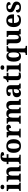

<svg xmlns="http://www.w3.org/2000/svg" viewBox="3114 -3924 1050 7318"><g transform="rotate(-90 3639.0 -265.0)"><path d="M17 0V-53H29Q44 -53 60.5 -57.5Q77 -62 88.5 -75.9Q100 -89.8 100 -117.7V-422Q100 -448.9 88 -462Q76 -475 59.5 -479Q43 -483 29 -483H17V-536H252V-118Q252 -90 263.5 -76Q275 -62 292 -57.5Q309 -53 323 -53H335V0ZM171.1 -626Q135 -626 110.5 -643.5Q86 -661 86 -698Q86 -736 110.7 -753Q135.5 -770 171.5 -770Q206 -770 231.5 -753Q257 -736 257 -698Q257 -661 231.4 -643.5Q205.8 -626 171.1 -626Z M372 0V-53H374Q397 -53 414.5 -58Q432 -63 442 -77.7Q452 -92.4 452 -121.8V-417.6Q452 -446 443 -460Q434 -474 418 -478.5Q402 -483 380 -483H377V-536H587L599.7 -465H604.5Q625 -503 648.5 -520.5Q672 -538 699.3 -543.5Q726.7 -549 757.9 -549Q835 -549 879 -503.2Q923 -457.4 923 -356V-123.5Q923 -93 930.5 -78Q938 -63 953 -58Q968 -53 990 -53H993V0H771V-329Q771 -394 753.1 -429Q735.3 -464 690.8 -464Q658 -464 639.2 -442.5Q620.3 -420.9 612.2 -385.5Q604 -350.1 604 -309V-118Q604 -90 613 -76Q622 -62 638 -57.5Q654 -53 676 -53H679V0Z M1038 0V-53H1060Q1075 -53 1091.5 -57.5Q1108 -62 1119.5 -76Q1131 -90 1131 -118V-468H1042V-536H1131V-573Q1131 -666 1180 -717.5Q1229 -769 1335 -769Q1400 -769 1436 -759.5Q1472 -750 1487 -733.5Q1502 -717 1502 -696Q1502 -674 1488.5 -659.5Q1475 -645 1447.5 -638Q1420 -631 1379 -631Q1379 -647 1374 -666Q1369 -685 1358.5 -698.5Q1348 -712 1329 -712Q1304 -712 1293.5 -684.5Q1283 -657 1283 -591V-536H1421V-468H1283V-118Q1283 -90 1294.5 -76Q1306 -62 1323 -57.5Q1340 -53 1354 -53H1401V0Z M1730.6 10Q1611 10 1542 -59.3Q1473 -128.7 1473 -270.3Q1473 -411 1539.1 -480Q1605.2 -549 1734 -549Q1854 -549 1923 -480Q1992 -411 1992 -270.3Q1992 -128.7 1925.5 -59.3Q1859 10 1730.6 10ZM1733.2 -53Q1772 -53 1794.7 -77.4Q1817.3 -101.7 1827.2 -150.5Q1837 -199.2 1837 -270Q1837 -377 1813.5 -431Q1790 -485 1732 -485Q1674 -485 1651 -431.2Q1628 -377.5 1628 -270Q1628 -164 1651.5 -108.5Q1675 -53 1733.2 -53Z M2059 0V-53H2062Q2085 -53 2101.9 -58Q2118.9 -63 2128.9 -78.5Q2139 -94 2139 -125V-415Q2139 -445 2130 -459.5Q2121 -474 2105 -478.5Q2089 -483 2067 -483H2064V-536H2266L2285.5 -458H2290.7Q2304 -488 2321 -508Q2338 -528 2364.5 -538Q2391 -548 2432 -548Q2490.6 -548 2518.8 -526.9Q2547 -505.8 2547 -467Q2547 -421 2513.5 -395.5Q2480 -370 2420 -370Q2420 -398 2415.5 -416Q2411 -434 2400.3 -443.5Q2389.6 -453 2371 -453Q2345 -453 2329 -435Q2313 -417 2305 -390.5Q2297 -364 2294 -337Q2291 -310 2291 -293V-120Q2291 -91 2300 -76.5Q2309 -62 2325 -57.5Q2341 -53 2361 -53H2393V0Z M2582 0V-53H2584Q2607.3 -53 2624.5 -57.8Q2641.7 -62.6 2651.9 -77.4Q2662 -92.3 2662 -122V-421Q2662 -449.5 2653 -463.2Q2644 -477 2628 -481.5Q2612 -486 2590 -486H2587V-536H2797L2810 -465H2815Q2835 -503 2858.5 -520.5Q2882 -538 2909.3 -543.5Q2936.6 -549 2968 -549Q3005 -549 3034.5 -540.5Q3064 -532 3085.5 -513.5Q3107 -495 3119 -465H3128Q3148 -503 3173 -520.5Q3198 -538 3226.8 -543.5Q3255.6 -549 3287 -549Q3364 -549 3408 -503.2Q3452 -457.4 3452 -356V-123.5Q3452 -93 3459.5 -78Q3467 -63 3482 -58Q3497 -53 3519 -53H3522V0H3300V-329Q3300 -394 3282.1 -429Q3264.3 -464 3220.2 -464Q3189 -464 3169.4 -444.4Q3149.8 -424.9 3141.4 -392.4Q3133 -360 3133 -321V-124Q3133 -93.5 3140.5 -78.3Q3148 -63 3163 -58Q3178 -53 3200 -53H3203V0H2981V-329Q2981 -394 2963.1 -429Q2945.1 -464 2900.8 -464Q2868 -464 2849.1 -442.5Q2830.3 -420.9 2822.1 -385.5Q2814 -350.1 2814 -309V-118Q2814 -90 2823 -76Q2832 -62 2848 -57.5Q2864 -53 2886 -53H2889V0Z M3750 10Q3706 10 3670.5 -7.5Q3635 -25 3614 -61.4Q3593 -97.7 3593 -153Q3593 -234 3649 -273Q3705 -312 3817 -316L3899 -318.8V-374Q3899 -407.6 3895 -433.3Q3891 -459 3878 -473.5Q3865 -488 3837.5 -488Q3812 -488 3797 -474Q3782 -460 3776 -435.5Q3770 -411 3770 -380Q3703 -380 3669 -395Q3635 -410 3635 -447Q3635 -483.8 3663 -505.9Q3691 -528 3737.9 -538.5Q3784.8 -549 3840.8 -549Q3946 -549 3998.5 -511Q4051 -473 4051 -379.4V-124.1Q4051 -96.6 4056.5 -81.3Q4062 -66 4075.7 -59.5Q4089.4 -53 4111 -53H4115V0H3929L3908 -69H3899.4Q3877 -42 3857.5 -24.5Q3838 -7 3813 1.5Q3788 10 3750 10ZM3804.8 -63Q3834 -63 3854.8 -78.7Q3875.7 -94.3 3887.3 -123.3Q3899 -152.3 3899 -191V-266L3854 -263Q3814 -261 3790.9 -247.3Q3767.9 -233.5 3757.9 -209.3Q3748 -185.1 3748 -149.4Q3748 -121 3754 -101.5Q3760 -82 3772.8 -72.5Q3785.6 -63 3804.8 -63Z M4390 10Q4323 10 4283 -25Q4243 -60 4243 -148V-468H4168V-519Q4200 -519 4225.5 -532Q4251 -545 4266 -561Q4281 -577 4293 -601.5Q4305 -626 4312 -660H4395V-536H4523V-468H4395V-158Q4395 -113 4410.5 -92Q4426 -71 4461 -71Q4481 -71 4498.5 -73.5Q4516 -76 4532 -80V-15Q4516 -8 4479.5 1Q4443 10 4390 10Z M4569 0V-53H4581Q4596 -53 4612.5 -57.5Q4629 -62 4640.5 -75.9Q4652 -89.8 4652 -117.7V-422Q4652 -448.9 4640 -462Q4628 -475 4611.5 -479Q4595 -483 4581 -483H4569V-536H4804V-118Q4804 -90 4815.5 -76Q4827 -62 4844 -57.5Q4861 -53 4875 -53H4887V0ZM4723.1 -626Q4687 -626 4662.5 -643.5Q4638 -661 4638 -698Q4638 -736 4662.7 -753Q4687.5 -770 4723.5 -770Q4758 -770 4783.5 -753Q4809 -736 4809 -698Q4809 -661 4783.4 -643.5Q4757.8 -626 4723.1 -626Z M5201 240V187H5219Q5241 187 5259.5 183Q5278 179 5289 165.5Q5300 152 5300 125V52Q5300 31 5301 9Q5302 -13 5304 -33.5Q5306 -54 5308 -70H5301Q5280 -36 5244 -13Q5208 10 5152 10Q5055 10 5002.5 -57Q4950 -124 4950 -269Q4950 -365 4973.5 -426.5Q4997 -488 5043 -517Q5089 -546 5154 -546Q5213 -546 5249.5 -522.5Q5286 -499 5308 -458H5317L5337 -536H5539V-483H5535Q5513 -483 5494 -478Q5475 -473 5463.5 -458.5Q5452 -444 5452 -413V125Q5452 152 5463 165.5Q5474 179 5492.5 183Q5511 187 5533 187H5551V240ZM5197 -64Q5227 -64 5246.5 -77Q5266 -90 5278 -116Q5290 -142 5295 -180Q5300 -218 5300 -267Q5300 -336 5290.5 -381.5Q5281 -427 5259 -449Q5237 -471 5197 -471Q5164 -471 5143.5 -448.5Q5123 -426 5113.5 -381Q5104 -336 5104 -268Q5104 -168 5125.5 -116Q5147 -64 5197 -64Z M5810 10Q5732.4 10 5690.2 -38.5Q5648 -87 5648 -188V-412Q5648 -441 5641 -456.5Q5634 -472 5619 -477.5Q5604 -483 5580 -483H5578V-536H5800V-216Q5800 -172.6 5806.5 -141.3Q5813 -110 5829.8 -92.5Q5846.6 -75 5875.8 -75Q5908 -75 5928 -93.5Q5948 -112 5957.5 -146.7Q5967 -181.4 5967 -227V-419Q5967 -447.9 5957 -461.5Q5947 -475 5930.8 -479Q5914.7 -483 5894.6 -483H5892V-536H6119V-115.6Q6119 -87 6127.5 -73.5Q6136 -60 6151.7 -56.5Q6167.4 -53 6186 -53H6194V0H5995L5973 -71H5968.1Q5938 -19 5897.5 -4.5Q5857 10 5810 10Z M6525 10Q6398 10 6332 -62.5Q6266 -135 6266 -265Q6266 -406 6331 -477.5Q6396 -549 6514 -549Q6623 -549 6685.5 -488Q6748 -427 6748 -308V-257H6420Q6423 -157 6457.5 -111Q6492 -65 6554 -65Q6606 -65 6642 -88.5Q6678 -112 6695 -146Q6709 -139 6715.5 -126.5Q6722 -114 6722 -97Q6722 -69 6701 -44.5Q6680 -20 6636.5 -5Q6593 10 6525 10ZM6595 -321Q6595 -398 6577 -441Q6559 -484 6516 -484Q6474 -484 6449 -442.5Q6424 -401 6422 -321Z M7021 10Q6949 10 6904.5 -5.5Q6860 -21 6840 -47.5Q6820 -74 6820 -107Q6820 -140 6836 -156Q6852 -172 6874 -177.5Q6896 -183 6913 -183Q6913 -121 6942.5 -85Q6972 -49 7021 -49Q7073 -49 7096.5 -69Q7120 -89 7120 -117Q7120 -139 7109 -155.5Q7098 -172 7071 -186.5Q7044 -201 6997 -217Q6943 -236 6906 -258.5Q6869 -281 6849.5 -312.5Q6830 -344 6830 -389Q6830 -469 6889 -508.5Q6948 -548 7045 -548Q7108 -548 7146.5 -534.5Q7185 -521 7202.5 -499.5Q7220 -478 7220 -455Q7220 -421 7196.5 -403.5Q7173 -386 7118 -386Q7118 -436 7096 -463.5Q7074 -491 7030 -491Q6998 -491 6973.5 -475.5Q6949 -460 6949 -429Q6949 -408 6960.5 -392Q6972 -376 7002 -361Q7032 -346 7086 -327Q7131 -312 7165 -290.5Q7199 -269 7218.5 -238.5Q7238 -208 7238 -166Q7238 -83 7181.5 -36.5Q7125 10 7021 10Z"/></g></svg>

Font: Noto Serif Armenian
Style: Regular
Weight: 400
Designer: Monotype Design Team
Foundry: Monotype Imaging Inc.
Version: Version 2.007